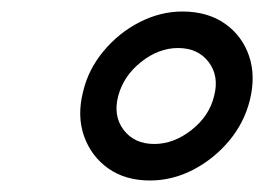

<svg xmlns="http://www.w3.org/2000/svg" viewBox="-20 -706 463 337"><path d="M243.3 -389.2Q200 -389.2 170 -410.4Q140 -431.7 127.5 -467.1Q115 -502.5 125.8 -545Q135 -584.2 161.7 -616.2Q188.3 -648.3 225 -667.1Q261.7 -685.8 300 -685.8Q344.2 -685.8 374.6 -664.6Q405 -643.3 417.1 -607.9Q429.2 -572.5 418.3 -529.2Q408.3 -490 381.7 -458.3Q355 -426.7 318.8 -407.9Q282.5 -389.2 243.3 -389.2ZM250.8 -453.3Q285 -453.3 316.2 -477.9Q347.5 -502.5 355.8 -537.5Q365 -572.5 346.2 -597.1Q327.5 -621.7 292.5 -621.7Q258.3 -621.7 227.5 -597.1Q196.7 -572.5 187.5 -537.5Q178.3 -502.5 197.1 -477.9Q215.8 -453.3 250.8 -453.3Z"/></svg>

Font: Funnel Sans
Style: Italic
Weight: 400
Italic angle: -14.036°
Version: Version 1.000; Beta; Release 5; Build 24; ttfautohint (v1.8.